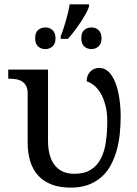

<svg xmlns="http://www.w3.org/2000/svg" viewBox="-20 -858 633 888"><path d="M307.1 9.8Q256.8 9.8 219.5 -4.4Q182.1 -18.6 157.2 -45.4Q132.3 -72.3 120.1 -111.1Q107.9 -149.9 107.9 -199.2V-425.8Q107.9 -447.8 100.6 -461.2Q93.3 -474.6 81.1 -481.9Q68.8 -489.3 53.2 -491.7Q37.6 -494.1 21 -494.1H18.1V-536.1H202.1V-208Q202.1 -132.3 233.6 -93.3Q265.1 -54.2 323.2 -54.2Q369.6 -54.2 399.2 -72.5Q428.7 -90.8 445.8 -123.3Q462.9 -155.8 469.5 -200.2Q476.1 -244.6 476.1 -296.9Q476.1 -338.9 467.5 -371.3Q459 -403.8 445.3 -426.8Q431.6 -449.7 414.6 -463.4Q397.5 -477.1 380.9 -481.9Q380.9 -496.6 385.5 -508.1Q390.1 -519.5 398.2 -527.6Q406.2 -535.6 416.7 -539.8Q427.2 -543.9 439 -543.9Q464.8 -543.9 483.6 -524.7Q502.4 -505.4 514.4 -473.6Q526.4 -441.9 532.2 -401.6Q538.1 -361.3 538.1 -319.8Q538.1 -277.3 533.7 -236.3Q529.3 -195.3 518.6 -158.7Q507.8 -122.1 490.7 -91.3Q473.6 -60.5 447.8 -38.1Q421.9 -15.6 387.2 -2.9Q352.5 9.8 307.1 9.8ZM142.6 -681.2Q142.6 -707.5 156.2 -719.2Q169.9 -731 189.9 -731Q199.2 -731 207.8 -728Q216.3 -725.1 222.7 -719Q229 -712.9 232.9 -703.6Q236.8 -694.3 236.8 -681.2Q236.8 -655.3 222.7 -643.1Q208.5 -630.9 189.9 -630.9Q169.9 -630.9 156.2 -643.1Q142.6 -655.3 142.6 -681.2ZM356 -681.2Q356 -707.5 369.6 -719.2Q383.3 -731 402.8 -731Q412.1 -731 420.7 -728Q429.2 -725.1 435.5 -719Q441.9 -712.9 445.8 -703.6Q449.7 -694.3 449.7 -681.2Q449.7 -655.3 435.5 -643.1Q421.4 -630.9 402.8 -630.9Q383.3 -630.9 369.6 -643.1Q356 -655.3 356 -681.2ZM260.7 -690.9Q266.6 -704.6 272.7 -723.1Q278.8 -741.7 284.7 -762Q290.5 -782.2 295.2 -802Q299.8 -821.8 301.8 -837.9H391.6V-828.1Q388.7 -815.9 377.9 -796.4Q367.2 -776.9 352.8 -755.1Q338.4 -733.4 322.8 -712.9Q307.1 -692.4 293.9 -678.2H260.7Z"/></svg>

Font: Droid-TTFautohint Serif
Style: Regular
Weight: 400
Foundry: Ascender Corporation
Version: Version 1.00; ttfautohint (v1.00rc1.4-1a1c-dirty) -l 8 -r 50